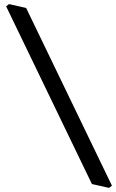

<svg xmlns="http://www.w3.org/2000/svg" viewBox="-20 -800 568 940"><path d="M108 -761 24 -780 10 -769 430 101 514 120 528 109Z"/></svg>

Font: TMT Limkin
Style: Regular
Weight: 400
Designer: Gabriel Drozdov
Version: Version 1.000;Glyphs 3.1.2 (3151)